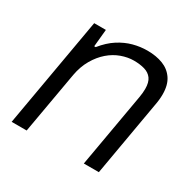

<svg xmlns="http://www.w3.org/2000/svg" viewBox="-125 -668 803 797"><g transform="rotate(30 276.5 -269.0)"><path d="M24 0 116 -526H172L164 -443H171Q200 -479 232 -499.5Q264 -520 297.5 -529Q331 -538 365 -538Q407 -538 439.5 -525.5Q472 -513 491 -485Q510 -457 510 -412Q510 -399 508.5 -385Q507 -371 504 -356L442 0H370L432 -354Q434 -365 435 -376Q436 -387 436 -395Q436 -427 423.5 -444Q411 -461 388.5 -467.5Q366 -474 337 -474Q308 -474 277.5 -463Q247 -452 221 -429.5Q195 -407 175.5 -373.5Q156 -340 148 -296L96 0Z"/></g></svg>

Font: Archivo SemiBold Light
Style: Italic
Weight: 300
Italic angle: -10°
Version: Version 2.001